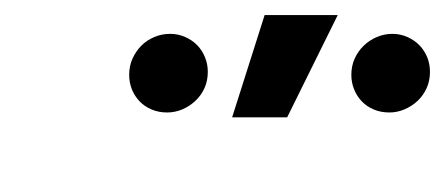

<svg xmlns="http://www.w3.org/2000/svg" viewBox="-20 -724 590 254"><path d="M205.1 -679.2Q215.8 -679.2 225.1 -675Q234.4 -670.9 241 -664.1Q247.6 -657.2 251.2 -648.2Q254.9 -639.2 254.9 -628.9Q254.9 -617.2 250.5 -607.4Q246.1 -597.7 238.5 -590.6Q231 -583.5 221.2 -579.3Q211.4 -575.2 201.2 -575.2Q189.9 -575.2 180.7 -579.1Q171.4 -583 164.8 -589.8Q158.2 -596.7 154.5 -605.7Q150.9 -614.7 150.9 -625Q150.9 -636.7 155.3 -646.5Q159.7 -656.2 167 -663.6Q174.3 -670.9 184.1 -675Q193.8 -679.2 205.1 -679.2ZM426.8 -704.1 359.9 -568.8H287.1L330.1 -704.1ZM499 -679.2Q509.8 -679.2 519 -675Q528.3 -670.9 534.9 -664.1Q541.5 -657.2 545.2 -648.2Q548.8 -639.2 548.8 -628.9Q548.8 -617.2 544.4 -607.4Q540 -597.7 532.5 -590.6Q524.9 -583.5 515.1 -579.3Q505.4 -575.2 495.1 -575.2Q483.9 -575.2 474.6 -579.1Q465.3 -583 458.7 -589.8Q452.1 -596.7 448.5 -605.7Q444.8 -614.7 444.8 -625Q444.8 -636.7 449.2 -646.5Q453.6 -656.2 461.2 -663.6Q468.8 -670.9 478.5 -675Q488.3 -679.2 499 -679.2ZM0 -490.2Z"/></svg>

Font: Code New Roman
Style: Italic
Weight: 400
Italic angle: -11°
Monospace: yes
Designer: Sam Radian
Foundry: Code New Roman
Version: Version 1.508 October 19, 2014